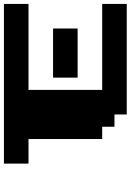

<svg xmlns="http://www.w3.org/2000/svg" viewBox="136 -801 665 977"><g transform="rotate(90 468.5 -312.5)"><path d="M0 0H812.5V-125H687.5V-500H625V-562.5H562.5V-625H0V-500H437.5V-125H0ZM125 -250H375V-375H125Z"/></g></svg>

Font: Faithful 32x
Style: Bold
Weight: 400
Foundry: Faithful Resource Pack
Version: Version 1.0; January 27, 2023